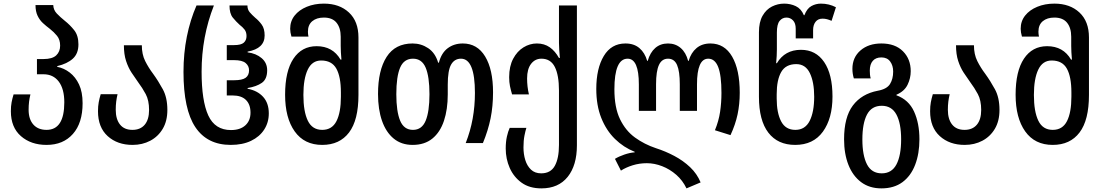

<svg xmlns="http://www.w3.org/2000/svg" viewBox="-20 -790 6095 1060"><path d="M237 10Q151 10 95.5 -38.5Q40 -87 40 -176Q40 -204 44 -225Q48 -246 55 -269H148Q143 -249 140.5 -228.5Q138 -208 138 -184Q138 -132 164 -102.5Q190 -73 237 -73Q335 -73 335 -225Q335 -299 304.5 -339.5Q274 -380 220 -380H184V-464H220Q269 -464 290.5 -484.5Q312 -505 312 -538Q312 -571 295 -592Q278 -613 255 -631Q235 -646 217 -662.5Q199 -679 187.5 -703Q176 -727 176 -762H274Q275 -735 293.5 -715.5Q312 -696 338 -675Q366 -653 389.5 -623.5Q413 -594 413 -545Q413 -494 382 -466Q351 -438 296 -425V-421Q333 -414 365 -389.5Q397 -365 416.5 -323.5Q436 -282 436 -220Q436 -111 382.5 -50.5Q329 10 237 10Z M712 10Q628 10 574.5 -38.5Q521 -87 521 -176Q521 -204 525 -225.5Q529 -247 536 -270H629Q624 -249 621.5 -228.5Q619 -208 619 -184Q619 -132 642.5 -102.5Q666 -73 711 -73Q755 -73 779 -101.5Q803 -130 803 -183Q803 -236 784.5 -270.5Q766 -305 742 -337Q724 -362 706 -389.5Q688 -417 676 -453.5Q664 -490 664 -540H763Q763 -490 781.5 -453Q800 -416 825 -383Q854 -343 879 -297Q904 -251 904 -183Q904 -122 878.5 -79Q853 -36 809.5 -13Q766 10 712 10Z M1254 10Q1124 10 1058.5 -88Q993 -186 993 -393Q993 -495 1011.5 -587.5Q1030 -680 1065 -760H1161Q1093 -587 1093 -394Q1093 -233 1130 -152.5Q1167 -72 1255 -72Q1306 -72 1334.5 -98Q1363 -124 1363 -168Q1363 -213 1338 -238Q1313 -263 1264 -263H1232V-347H1273Q1317 -347 1336 -360.5Q1355 -374 1355 -402Q1355 -426 1336 -442Q1317 -458 1272 -458H1232V-541H1273Q1311 -541 1326 -554.5Q1341 -568 1341 -591Q1341 -613 1330 -627Q1319 -641 1303 -653Q1284 -670 1265.5 -692.5Q1247 -715 1247 -760H1346Q1346 -737 1359 -722Q1372 -707 1389 -692Q1409 -676 1425 -654Q1441 -632 1441 -594Q1441 -522 1347 -505V-501Q1394 -495 1424.5 -469Q1455 -443 1455 -402Q1455 -353 1425.5 -332.5Q1396 -312 1347 -304V-300Q1401 -290 1432.5 -255.5Q1464 -221 1464 -164Q1464 -114 1438.5 -74.5Q1413 -35 1366 -12.5Q1319 10 1254 10Z M1759 10Q1660 10 1607 -64.5Q1554 -139 1554 -267Q1554 -397 1600 -466Q1646 -535 1728 -535Q1817 -535 1860 -461H1865Q1863 -482 1862 -501.5Q1861 -521 1861 -537V-587Q1861 -636 1838 -664.5Q1815 -693 1768 -693Q1728 -693 1704 -673Q1680 -653 1680 -615Q1680 -602 1683 -588H1589Q1582 -612 1582 -631Q1582 -673 1606.5 -704Q1631 -735 1673.5 -752.5Q1716 -770 1768 -770Q1854 -770 1906.5 -721Q1959 -672 1959 -583V-266Q1959 -127 1907 -58.5Q1855 10 1759 10ZM1759 -73Q1813 -73 1837.5 -121Q1862 -169 1862 -256V-280Q1862 -366 1837 -411Q1812 -456 1753 -456Q1703 -456 1679 -405.5Q1655 -355 1655 -266Q1655 -174 1679.5 -123.5Q1704 -73 1759 -73Z M2258 10Q2196 10 2153.5 -25Q2111 -60 2089 -123Q2067 -186 2067 -271Q2067 -402 2114.5 -476Q2162 -550 2258 -550Q2305 -550 2344 -524Q2383 -498 2399 -444H2403Q2417 -498 2452 -524Q2487 -550 2535 -550Q2615 -550 2658.5 -478Q2702 -406 2702 -280Q2702 -204 2688.5 -137Q2675 -70 2646 0H2551Q2577 -66 2589.5 -135Q2602 -204 2602 -277Q2602 -466 2525 -466Q2489 -466 2470.5 -433.5Q2452 -401 2452 -323V-269Q2452 -186 2431 -123Q2410 -60 2367 -25Q2324 10 2258 10ZM2260 -73Q2309 -73 2330 -123.5Q2351 -174 2351 -270Q2351 -367 2330 -416.5Q2309 -466 2260 -466Q2210 -466 2189 -416.5Q2168 -367 2168 -270Q2168 -175 2189 -124Q2210 -73 2260 -73Z M2969 250Q2903 250 2859.5 218.5Q2816 187 2794 137Q2772 87 2772 30Q2772 -7 2778.5 -36Q2785 -65 2794 -84H2886Q2881 -69 2875.5 -41.5Q2870 -14 2870 24Q2870 61 2880 93.5Q2890 126 2911.5 146.5Q2933 167 2968 167Q3020 167 3043 125.5Q3066 84 3066 10V-290Q3066 -375 3043 -420.5Q3020 -466 2969 -466Q2934 -466 2912 -437.5Q2890 -409 2890 -357Q2890 -312 2900 -269H2807Q2800 -293 2795.5 -314.5Q2791 -336 2791 -364Q2791 -424 2813 -465.5Q2835 -507 2870 -528.5Q2905 -550 2944 -550Q2985 -550 3015 -529Q3045 -508 3066 -470H3071Q3069 -492 3067.5 -514Q3066 -536 3066 -553V-760H3165V12Q3165 123 3114 186.5Q3063 250 2969 250Z M3770 250Q3749 206 3713.5 175Q3678 144 3635.5 127.5Q3593 111 3551 111Q3510 111 3473 122.5Q3436 134 3408 152L3375 87Q3396 74 3426.5 63.5Q3457 53 3484 51V48Q3423 24 3375 -23Q3327 -70 3299.5 -139Q3272 -208 3272 -299Q3272 -412 3313.5 -481Q3355 -550 3433 -550Q3480 -550 3510 -524.5Q3540 -499 3553 -454H3556Q3569 -500 3597.5 -525Q3626 -550 3668 -550Q3709 -550 3738 -525Q3767 -500 3779 -454H3782Q3795 -499 3825.5 -524.5Q3856 -550 3902 -550Q3980 -550 4022 -477.5Q4064 -405 4064 -278Q4064 -215 4052 -158.5Q4040 -102 4013 -44L3927 -71Q3948 -122 3955.5 -172.5Q3963 -223 3963 -277Q3963 -374 3945 -420Q3927 -466 3890 -466Q3828 -466 3828 -324V-178H3733V-325Q3733 -396 3718 -431Q3703 -466 3668 -466Q3634 -466 3618 -431.5Q3602 -397 3602 -325V-178H3507V-324Q3507 -466 3445 -466Q3372 -466 3372 -297Q3372 -196 3403 -132Q3434 -68 3486 -30.5Q3538 7 3601 28Q3654 45 3703 71Q3752 97 3790 133Q3828 169 3848 217Z M4370 10Q4274 10 4222 -57.5Q4170 -125 4170 -256V-612Q4170 -668 4190 -703Q4210 -738 4242 -754Q4274 -770 4309 -770Q4344 -770 4373.5 -756Q4403 -742 4418 -706H4421Q4435 -743 4459.5 -756.5Q4484 -770 4512 -770Q4557 -770 4595 -750L4571 -675Q4557 -681 4545.5 -684Q4534 -687 4521 -687Q4496 -687 4482.5 -669.5Q4469 -652 4469 -624V-578H4373V-631Q4373 -662 4358 -677.5Q4343 -693 4322 -693Q4299 -693 4284 -674.5Q4269 -656 4269 -610V-517Q4269 -501 4268 -481.5Q4267 -462 4265 -441H4269Q4313 -515 4402 -515Q4484 -515 4530 -447.5Q4576 -380 4576 -257Q4576 -136 4523 -63Q4470 10 4370 10ZM4371 -73Q4425 -73 4450 -122.5Q4475 -172 4475 -256Q4475 -337 4451 -386.5Q4427 -436 4376 -436Q4318 -436 4293 -392.5Q4268 -349 4268 -270V-246Q4268 -167 4292.5 -120Q4317 -73 4371 -73Z M4846 250Q4780 250 4734 215.5Q4688 181 4664 120Q4640 59 4640 -21Q4640 -143 4688.5 -207.5Q4737 -272 4826 -289Q4876 -298 4893.5 -326Q4911 -354 4911 -395Q4911 -428 4894.5 -450.5Q4878 -473 4846 -473Q4815 -473 4798.5 -454Q4782 -435 4782 -400Q4782 -388 4783 -378Q4784 -368 4787 -357H4694Q4686 -383 4686 -410Q4686 -473 4730.5 -511.5Q4775 -550 4846 -550Q4922 -550 4965 -507Q5008 -464 5008 -397Q5008 -358 4990.5 -322Q4973 -286 4929 -267V-264Q4997 -239 5026.5 -174Q5056 -109 5056 -21Q5056 58 5032.5 119.5Q5009 181 4962.5 215.5Q4916 250 4846 250ZM4848 167Q4903 167 4929 118Q4955 69 4955 -21Q4955 -109 4929 -157.5Q4903 -206 4848 -206Q4792 -206 4766.5 -157.5Q4741 -109 4741 -20Q4741 68 4766.5 117.5Q4792 167 4848 167Z M5306 10Q5222 10 5168.5 -38.5Q5115 -87 5115 -176Q5115 -204 5119 -225.5Q5123 -247 5130 -270H5223Q5218 -249 5215.5 -228.5Q5213 -208 5213 -184Q5213 -132 5236.5 -102.5Q5260 -73 5305 -73Q5349 -73 5373 -101.5Q5397 -130 5397 -183Q5397 -236 5378.5 -270.5Q5360 -305 5336 -337Q5318 -362 5300 -389.5Q5282 -417 5270 -453.5Q5258 -490 5258 -540H5357Q5357 -490 5375.5 -453Q5394 -416 5419 -383Q5448 -343 5473 -297Q5498 -251 5498 -183Q5498 -122 5472.5 -79Q5447 -36 5403.5 -13Q5360 10 5306 10Z M5792 10Q5693 10 5640 -64.5Q5587 -139 5587 -267Q5587 -397 5633 -466Q5679 -535 5761 -535Q5850 -535 5893 -461H5898Q5896 -482 5895 -501.5Q5894 -521 5894 -537V-587Q5894 -636 5871 -664.5Q5848 -693 5801 -693Q5761 -693 5737 -673Q5713 -653 5713 -615Q5713 -602 5716 -588H5622Q5615 -612 5615 -631Q5615 -673 5639.5 -704Q5664 -735 5706.5 -752.5Q5749 -770 5801 -770Q5887 -770 5939.5 -721Q5992 -672 5992 -583V-266Q5992 -127 5940 -58.5Q5888 10 5792 10ZM5792 -73Q5846 -73 5870.5 -121Q5895 -169 5895 -256V-280Q5895 -366 5870 -411Q5845 -456 5786 -456Q5736 -456 5712 -405.5Q5688 -355 5688 -266Q5688 -174 5712.5 -123.5Q5737 -73 5792 -73Z"/></svg>

Font: Noto Sans Georgian Condensed Medium
Style: Regular
Weight: 500
Width: 3
Designer: Monotype Design Team, Akaki Razmadze
Foundry: Google LLC
Version: Version 2.005; ttfautohint (v1.8.4.7-5d5b)